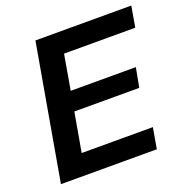

<svg xmlns="http://www.w3.org/2000/svg" viewBox="-121 -780 864 892"><g transform="rotate(-20 311.0 -334.0)"><path d="M31 0 148 -668H622L604 -565H252L222 -392H544L526 -296H205L171 -103H523L505 0Z"/></g></svg>

Font: Gantari SemiBold
Style: Italic
Weight: 600
Italic angle: -10°
Designer: Anugrah Pasau
Foundry: Lafontype
Version: Version 1.000